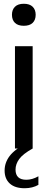

<svg xmlns="http://www.w3.org/2000/svg" viewBox="-20 -789 253 1020"><path d="M59.5 0V-543.5H153.5V0ZM106.5 -652Q75.5 -652 59.5 -667.5Q43.5 -683 43.5 -710.5Q43.5 -737.5 59.5 -753.2Q75.5 -769 106.5 -769Q137.5 -769 153.5 -753.2Q169.5 -737.5 169.5 -710.5Q169.5 -683 153.5 -667.5Q137.5 -652 106.5 -652ZM111 211Q59.5 211 32 186Q4.5 161 4.5 117Q4.5 75 31.2 39.8Q58 4.5 124 -30.5L153.5 0Q101.5 29 82 56Q62.5 83 62.5 112Q62.5 166 120 166Q151 166 184 147.5V193Q169.5 201.5 151 206.2Q132.5 211 111 211Z"/></svg>

Font: Encode Sans Condensed Medium
Style: Regular
Weight: 500
Width: 3
Designer: Multiple Designers
Foundry: Impallari Type
Version: Version 3.000; ttfautohint (v1.8.3) -l 8 -r 50 -G 200 -x 14 